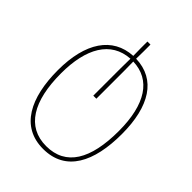

<svg xmlns="http://www.w3.org/2000/svg" viewBox="-251 -777 1154 1154"><g transform="rotate(45 326.0 -200.0)"><path d="M326 250C518 250 598 89 598 -148C598 -383 510 -524 338 -529C338 -550 339 -570 339 -591V-650H313V-592C313 -571 314 -550 314 -529C147 -520 54 -382 54 -148C54 86 136 250 326 250ZM327 225C162 225 81 88 81 -148C81 -360 157 -495 314 -505C314 -481 313 -457 313 -421V-190H339V-423C339 -458 338 -482 338 -505C489 -500 572 -376 572 -148C572 92 494 225 327 225Z"/></g></svg>

Font: Noto Sans Georgian SemiCondensed Thin
Style: Regular
Weight: 100
Width: 4
Designer: Monotype Design Team, Akaki Razmadze
Foundry: Google LLC
Version: Version 2.005